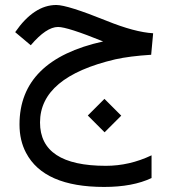

<svg xmlns="http://www.w3.org/2000/svg" viewBox="-20 -425 678 759"><path d="M387.7 -261.2Q246.6 -318.4 209.5 -318.4Q163.1 -318.4 101.6 -246.1L40 -297.9Q114.3 -405.3 202.6 -405.3Q246.6 -405.3 401.4 -342.8Q512.2 -297.9 585.4 -293.5L577.6 -208.5Q492.2 -203.1 435.5 -190.4Q138.2 -120.6 138.2 59.1Q138.2 230.5 398.4 230.5Q491.7 230.5 579.1 189V278.8Q504.9 314 391.6 314Q153.8 314 83 179.2Q57.1 130.4 57.1 66.9Q57.1 -188 387.7 -261.2ZM327.1 31.6 392.9 -34.2 459.3 32.2 393.4 98Z"/></svg>

Font: Nahid FD
Style: FD
Weight: 400
Foundry: DejaVu fonts team - Redesigned by Saber Rastikerdar
Version: Version 0.3.0